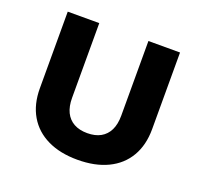

<svg xmlns="http://www.w3.org/2000/svg" viewBox="-102 -660 821 783"><g transform="rotate(20 308.5 -269.0)"><path d="M308.1 8.3Q232.4 8.3 178 -18.1Q123.5 -44.4 94.2 -94.2Q64.9 -144 64.9 -213.4V-545.9H201.7V-221.7Q201.7 -184.6 214.1 -159.2Q226.6 -133.8 250.5 -120.6Q274.4 -107.4 308.6 -107.4Q342.8 -107.4 366.5 -120.6Q390.1 -133.8 402.6 -159.2Q415 -184.6 415 -221.7V-545.9H552.2V-213.4Q552.2 -144 522.9 -94.2Q493.7 -44.4 439 -18.1Q384.3 8.3 308.1 8.3Z"/></g></svg>

Font: Inter
Style: 650
Weight: 650
Designer: Rasmus Andersson
Foundry: rsms
Version: Version 4.001;git-66647c0bb